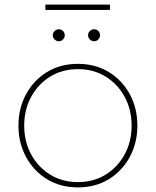

<svg xmlns="http://www.w3.org/2000/svg" viewBox="-20 -800 676 833"><path d="M318 13Q242 13 184 -22.5Q126 -58 93 -119Q60 -180 60 -255Q60 -330 93 -391Q126 -452 184 -487.5Q242 -523 318 -523Q394 -523 452 -487.5Q510 -452 543 -391.5Q576 -331 576 -255Q576 -180 543 -119Q510 -58 452 -22.5Q394 13 318 13ZM318 -10Q386 -10 438.5 -42.5Q491 -75 521 -130.5Q551 -186 551 -255Q551 -324 521 -379.5Q491 -435 438.5 -467.5Q386 -500 318 -500Q250 -500 197.5 -467.5Q145 -435 115 -379.5Q85 -324 85 -255Q85 -186 115 -130.5Q145 -75 197.5 -42.5Q250 -10 318 -10ZM388 -621Q378 -621 370 -629Q362 -637 362 -647Q362 -658 370 -665.5Q378 -673 388 -673Q399 -673 406.5 -665.5Q414 -658 414 -647Q414 -637 406.5 -629Q399 -621 388 -621ZM235 -621Q225 -621 217 -629Q209 -637 209 -647Q209 -658 217 -665.5Q225 -673 235 -673Q246 -673 253.5 -665.5Q261 -658 261 -647Q261 -637 253.5 -629Q246 -621 235 -621ZM177 -757V-780H457V-757Z"/></svg>

Font: MuseoModerno Thin Thin
Style: Regular
Weight: 250
Version: Version 1.003